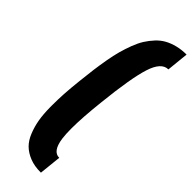

<svg xmlns="http://www.w3.org/2000/svg" viewBox="-325 -833 1024 1024"><g transform="rotate(45 186.5 -321.5)"><path d="M268.6 175.3 281.7 50.3C248.9 50.6 228.5 22.5 220.7 -34.2C218.1 -53.7 216.8 -78 216.8 -106.9C216.8 -161 221.5 -231.1 231 -317.4C245.3 -453.1 261.7 -550 280.3 -607.9C298.8 -665.9 325.4 -694.8 359.9 -694.8L372.6 -819.3C347.8 -819.3 324.8 -816.7 303.5 -811.3C282.1 -805.9 263 -798.6 246.1 -789.3C229.2 -780 213.6 -767.7 199.5 -752.4C185.3 -737.1 172.9 -720.9 162.1 -703.9C151.4 -686.8 141.6 -666.6 132.8 -643.3C124 -620 116.5 -596.9 110.1 -574C103.8 -551 98 -524.7 92.8 -494.9C87.6 -465.1 83.2 -436.7 79.6 -409.7C76 -382.6 72.4 -351.9 68.8 -317.4C64.3 -276.4 61 -239.9 59.1 -208C57.5 -180.7 56.6 -151.9 56.6 -121.6V-106.4C57 -70.6 59.4 -39.6 64 -13.4C68.5 12.8 75.8 38.3 85.7 63.2C95.6 88.1 108.6 108.4 124.5 124C140.5 139.6 160.5 152.2 184.6 161.6C208 170.7 234.9 175.3 265.1 175.3Z"/></g></svg>

Font: Oswald
Style: Heavy
Weight: 800
Designer: Vernon Adams
Foundry: Vernon Adams
Version: 3.0; ttfautohint (v0.95.6-bc232) -l 8 -r 50 -G 200 -x 0 -w "